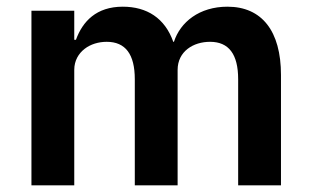

<svg xmlns="http://www.w3.org/2000/svg" viewBox="-20 -554 928 574"><path d="M74 0V-522H202V-435H207C227 -490 268 -534 347 -534C419 -534 473 -500 498 -429H500C519 -488 576 -534 660 -534C763 -534 820 -461 820 -330V0H692V-317C692 -392 664 -429 608 -429C583 -429 559 -422 541 -408C523 -394 511 -373 511 -345V0H383V-317C383 -392 355 -429 299 -429C275 -429 251 -422 233 -408C215 -394 202 -373 202 -345V0Z"/></svg>

Font: Plexus Sans SemiBold
Style: Regular
Weight: 600
Version: Version 2.001;PS 002.001;hotconv 1.0.70;makeotf.lib2.5.58329